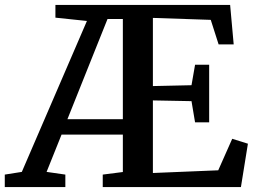

<svg xmlns="http://www.w3.org/2000/svg" viewBox="-58 -763 1041 783"><path d="M-38.5 0V-51L31 -62L296.5 -677.5L168 -691V-743H880.5L895 -582H833.5L801.5 -682L565.5 -690V-412L723 -415.5L737.5 -499H795V-264H737.5L723 -350.5L565.5 -353.5V-57.5L832 -68.5L889 -197L953 -177L924.5 0H361V-51L443 -61.5V-214H193L132 -62L208.5 -51V0ZM217 -277H443V-685.5H380.5L327 -552Z"/></svg>

Font: Merriweather 24pt SemiBold
Style: Regular
Weight: 600
Designer: Eben Sorkin
Foundry: Eben Sorkin
Version: Version 2.100